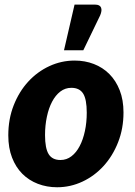

<svg xmlns="http://www.w3.org/2000/svg" viewBox="-20 -782 568 810"><path d="M235 -107Q261 -107 281.5 -122.8Q302 -138.5 316.2 -165.8Q330.5 -193 338.2 -229.2Q346 -265.5 346 -306.5Q346 -363 330.8 -387.2Q315.5 -411.5 281 -411.5Q255 -411.5 234.5 -395.8Q214 -380 199.8 -353Q185.5 -326 177.8 -289.5Q170 -253 170 -212Q170 -156.5 185.2 -131.8Q200.5 -107 235 -107ZM221 8Q177.5 8 139.8 -6.5Q102 -21 74.2 -48.8Q46.5 -76.5 30.8 -117.2Q15 -158 15 -211Q15 -280 37.8 -337.8Q60.5 -395.5 99 -437.5Q137.5 -479.5 188.2 -503Q239 -526.5 295 -526.5Q338.5 -526.5 376 -512Q413.5 -497.5 441.2 -469.8Q469 -442 485 -401.2Q501 -360.5 501 -307.5Q501 -239.5 478.2 -181.8Q455.5 -124 417 -81.8Q378.5 -39.5 327.8 -15.8Q277 8 221 8ZM250 -570 294.5 -762.5H381.5Q401 -762.5 406.2 -750.2Q411.5 -738 402.5 -717L331.5 -570Z"/></svg>

Font: Lato ExtraBold
Style: Italic
Weight: 800
Italic angle: -7°
Designer: Lukasz Dziedzic with Adam Twardoch and Botio Nikoltchev
Foundry: tyPoland Lukasz Dziedzic
Version: Version 2.015; 2015-08-06; http://www.latofonts.com/